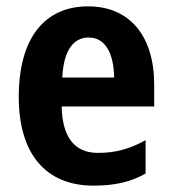

<svg xmlns="http://www.w3.org/2000/svg" viewBox="-20 -574 541 604"><path d="M257 -554C121 -554 39 -455 39 -269C39 -90 124 10 274 10C342 10 392 -2 438 -28V-133C387 -105 343 -93 288 -93C214 -93 176 -143 174 -239H465V-308C465 -461 388 -554 257 -554ZM259 -456C312 -456 338 -405 339 -330H176C180 -417 212 -456 259 -456Z"/></svg>

Font: Noto Sans Display SemiCondensed
Style: Bold
Weight: 700
Width: 4
Designer: Monotype Design Team
Foundry: Monotype Imaging Inc.
Version: Version 1.900